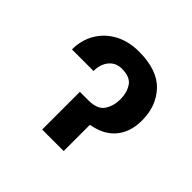

<svg xmlns="http://www.w3.org/2000/svg" viewBox="-136 -687 836 836"><g transform="rotate(45 282.0 -269.0)"><path d="M64.6 -338.4Q64.6 -396 91.3 -441.2Q117.9 -486.5 166 -512.4Q214.1 -538.4 277.7 -538.4Q390.6 -538.4 445 -481.4Q499.3 -424.4 499.3 -335.2Q499.3 -264.2 461.6 -218.9Q424 -173.7 351.9 -161.6V0H219.5V-232.2H271.7Q327.8 -232.2 347.7 -263Q367.5 -293.7 367.5 -334.5Q367.5 -374.3 348.5 -403.6Q329.5 -432.9 277.7 -432.9Q241.5 -432.9 219.5 -406.8Q197.4 -380.7 197.4 -338.4Z"/></g></svg>

Font: Inter UI Semi Bold
Style: Regular
Weight: 600
Designer: Rasmus Andersson
Foundry: rsms
Version: 3.2;8d6f07862